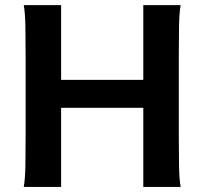

<svg xmlns="http://www.w3.org/2000/svg" viewBox="-20 -733 814 753"><path d="M688.5 0H542V-310.1H219.7V0H73.2Q78.6 -29.3 79.6 -84.7Q80.6 -140.1 80.6 -212.4V-500.5Q80.6 -572.8 79.6 -628.2Q78.6 -683.6 73.2 -712.9H219.7V-419.9H542V-712.9H688.5Q683.1 -683.6 682.1 -628.2Q681.2 -572.8 681.2 -500.5V-212.4Q681.2 -140.1 682.1 -84.7Q683.1 -29.3 688.5 0Z"/></svg>

Font: Andika
Style: Bold
Weight: 700
Designer: Victor Gaultney, Annie Olsen, Julie Remington, Don Collingsworth, Eric Hays, Becca Hirsbrunner
Foundry: SIL International
Version: Version 6.101